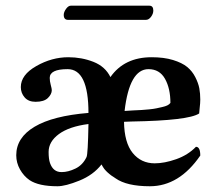

<svg xmlns="http://www.w3.org/2000/svg" viewBox="-20 -645 755 675"><path d="M493.2 -575.2H219.2Q204.1 -575.2 204.1 -592.8Q204.1 -602.5 212.2 -613.8Q220.2 -625 229 -625H504.9Q519 -625 519 -607.9Q519 -596.7 511 -585.9Q502.9 -575.2 493.2 -575.2ZM502 -401.9Q435.1 -401.9 418 -254.9Q426.8 -255.9 447.3 -256.8Q467.8 -257.8 477.8 -258.3Q487.8 -258.8 504.4 -260.5Q521 -262.2 530 -264.2Q539.1 -266.1 550 -268.6Q561 -271 568.1 -274.4Q575.2 -277.8 579.1 -283.2Q579.1 -334 560.1 -367.9Q541 -401.9 502 -401.9ZM284.2 -92.8Q289.1 -102.5 291 -209Q223.1 -200.2 187 -173.6Q150.9 -147 150.9 -110.8Q150.9 -85.9 155.8 -71.8Q167 -39.6 196.8 -40Q219.7 -40 245.4 -52.5Q271 -64.9 284.2 -92.8ZM523.9 -70.8Q558.1 -70.8 599.6 -85.4Q641.1 -100.1 668.9 -128.9Q684.1 -128.9 684.1 -98.1Q609.9 9.8 506.8 9.8Q425.8 9.8 386.2 -18.1Q385.3 -19 379.2 -22.9Q373 -26.9 371.6 -27.8Q370.1 -28.8 365 -33Q359.9 -37.1 357.9 -39.1Q356 -41 352.5 -44.4Q349.1 -47.9 346.7 -51Q344.2 -54.2 341.6 -58.6Q338.9 -63 336.9 -66.9Q308.1 -29.8 259 -10Q210 9.8 182.1 9.8Q116.2 9.8 84 -11.7Q63.5 -25.9 50.3 -49.3Q37.1 -72.8 37.1 -99.1Q37.1 -161.1 101.6 -199.5Q166 -237.8 291 -248Q291 -401.9 217.8 -401.9Q154.8 -401.9 154.8 -371.1Q154.8 -359.9 158.4 -346.4Q162.1 -333 162.1 -328.1Q162.1 -314 148.4 -300.5Q134.8 -287.1 105 -287.1Q80.1 -287.1 66.7 -302.5Q53.2 -317.9 53.2 -338.9Q53.2 -381.8 107.7 -412.8Q162.1 -443.8 220.2 -443.8Q267.1 -443.8 308.6 -427.5Q350.1 -411.1 368.2 -374Q417 -443.8 513.2 -443.8Q556.2 -443.8 588.1 -434.1Q620.1 -424.3 637.9 -409.7Q655.8 -395 666.5 -374Q677.2 -353 680.7 -334.7Q684.1 -316.4 684.1 -294.9Q684.1 -282.7 682.1 -266.4Q680.2 -250 680.2 -246.1Q643.1 -221.2 442.4 -217.8Q425.3 -217.3 416 -216.8Q417 -143.6 446.5 -107.2Q476.1 -70.8 523.9 -70.8Z"/></svg>

Font: Linux Libertine
Style: Bold
Weight: 700
Designer: Philipp H. Poll
Foundry: Philipp H. Poll
Version: Version 5.0.3